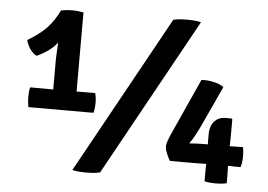

<svg xmlns="http://www.w3.org/2000/svg" viewBox="-50 -755 1157 828"><g transform="rotate(5 528.5 -341.5)"><path d="M130 -339Q139.5 -339 155 -338.8Q170.5 -338.5 178.5 -338.5V-470Q178.5 -481.5 179.8 -501.2Q181 -521 182 -541.5Q166 -521.5 144.5 -505.8Q123 -490 94.5 -477Q77 -485.5 64.5 -504.5Q52 -523.5 48.5 -541.5Q102.5 -573.5 132 -605.5Q161.5 -637.5 182 -681Q206.5 -686 231.5 -686Q251.5 -686 279.5 -681V-338.5Q288 -338.5 305.2 -338.8Q322.5 -339 331 -339H360Q365.5 -320 365.5 -296Q365.5 -286.5 364.2 -275.2Q363 -264 360 -253.5H78.5Q74 -276 74 -296Q74 -306 75 -317.5Q76 -329 78.5 -339ZM668 -683Q684 -687.5 708.2 -688.5Q732.5 -689.5 755 -688Q777.5 -686.5 788 -683L411 0Q395 4.5 370.8 5.5Q346.5 6.5 323.8 5Q301 3.5 291 0ZM706.5 -75.5Q697.5 -90.5 690.8 -107.5Q684 -124.5 684 -137.5Q684 -147 689.2 -161.2Q694.5 -175.5 698 -184L811.5 -435Q835 -437.5 864 -431.2Q893 -425 908.5 -412.5L843 -271Q837 -257.5 827.2 -236.8Q817.5 -216 806 -195Q794.5 -174 784 -160L785.5 -158Q805.5 -160 829.8 -160.5Q854 -161 863.5 -161Q863 -166 863 -170.8Q863 -175.5 863 -179V-207Q863 -239.5 881 -260.2Q899 -281 930 -281H955.5L959 -277.5V-211.5Q959 -199 958.5 -185.8Q958 -172.5 958 -161H958.5Q966 -161 975 -161.5Q984 -162 992 -162H1015.5Q1019 -145 1019 -123.5Q1019 -95.5 1012.5 -75.5H989Q983 -75.5 973.8 -76Q964.5 -76.5 958 -76.5Q958 -67 958.5 -57Q959 -47 959 -35.5V-1Q948.5 1.5 935.8 2.8Q923 4 911 4Q899 4 886.2 2.8Q873.5 1.5 863 -1V-35.5Q863 -47 863.2 -57Q863.5 -67 863.5 -76.5Q855.5 -76.5 842.5 -76Q829.5 -75.5 818.5 -75.5Z"/></g></svg>

Font: Signika Negative SC SemiBold
Style: Regular
Weight: 600
Designer: Anna Giedryś
Foundry: Anna Giedryś
Version: Version 2.000; ttfautohint (v1.8.3) -l 8 -r 50 -G 200 -x 9 -